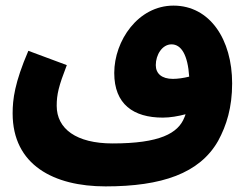

<svg xmlns="http://www.w3.org/2000/svg" viewBox="-20 -476 894 684"><path d="M356 188C556 188 691 142 757 26C787 -29 807 -93 807 -179C807 -335 728 -456 598 -456C472 -456 387 -331 387 -216C387 -105 455 -57 560 -57C586 -57 615 -62 641 -69C640 -66 639 -62 637 -58C615 -1 549 35 381 35C252 35 182 -17 182 -99C182 -140 189 -169 218 -244L81 -295C32 -181 25 -122 25 -72C25 112 172 188 356 188ZM535 -244C535 -281 558 -318 591 -318C626 -318 649 -280 654 -203C634 -198 613 -195 596 -195C556 -195 535 -214 535 -244Z"/></svg>

Font: Noto Sans Arabic ExtBd
Style: Regular
Weight: 800
Designer: Monotype Design Team, Nadine Chahine, Nizar Qandah and Khaled Hosny
Foundry: Monotype Imaging Inc.
Version: Version 2.012